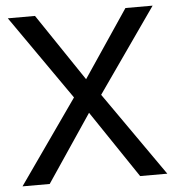

<svg xmlns="http://www.w3.org/2000/svg" viewBox="-50 -727 706 774"><g transform="rotate(-5 303.0 -340.0)"><path d="M120 0 303 -272 486 0H596L358 -340L596 -680H486L303 -408L120 -680H10L248 -339L10 0Z"/></g></svg>

Font: Glacial Indifference
Style: Medium
Weight: 500
Version: Version 1.001